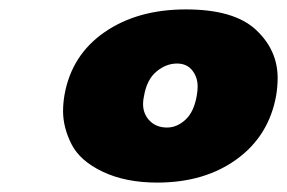

<svg xmlns="http://www.w3.org/2000/svg" viewBox="-20 -735 610 408"><path d="M117 -533Q132 -618 202 -666.5Q272 -715 375 -715Q477 -715 523.5 -672Q570 -629 570 -569Q570 -552 567 -533Q552 -447 483.5 -397Q415 -347 314 -347Q247 -347 198.5 -370Q150 -393 132 -428.5Q114 -464 114 -499Q114 -515 117 -533ZM398 -531Q400 -542 400 -551Q400 -571 388.5 -585.5Q377 -600 356 -600Q333 -600 312.5 -583Q292 -566 286 -531Q284 -522 284 -514Q284 -493 298 -478.5Q312 -464 335 -464Q356 -464 374 -480.5Q392 -497 398 -531Z"/></svg>

Font: Fz Poppins Black
Style: Italic
Weight: 900
Italic angle: -10°
Designer: Ninad Kale (Devanagari), Jonny Pinhorn (Latin)
Foundry: Indian Type Foundry
Version: Vit hóa bi Vntype.Com & FontZin.Com